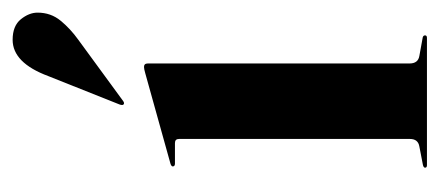

<svg xmlns="http://www.w3.org/2000/svg" viewBox="-216 -480 696 304"><g transform="rotate(-90 132.0 -328.0)"><path d="M183.5 -442V-27.5Q183.5 -14 195.5 -12L223 -7Q228 -6.5 228 -3Q228 0 224 0H22.5Q18.5 0 18.5 -3Q18.5 -5.5 23.5 -6.5L52 -12Q64 -14 64 -27V-392.5Q64 -399 57.5 -399H25Q20.5 -399 20.5 -402.5Q20.5 -404.5 24.5 -406L168 -446Q175 -448 178 -448Q183.5 -448 183.5 -442ZM163.5 -599.5Q184.5 -656 221 -656Q243 -656 253.5 -643Q264 -630 264 -616.5Q264 -595.5 251.2 -580Q238.5 -564.5 221 -552L124 -481Q120.5 -478.5 118.5 -480.5Q117 -482 118.5 -486.5Z"/></g></svg>

Font: Fraunces 144pt S000 SemiBold
Style: Regular
Weight: 600
Version: Version 1.000; ttfautohint (v1.8.3)